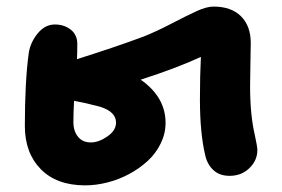

<svg xmlns="http://www.w3.org/2000/svg" viewBox="-20 -556 854 581"><path d="M237.8 4.9Q151.4 4.9 103.3 -44.2Q55.2 -93.3 55.2 -174.8Q55.2 -308.6 66.9 -395Q71.8 -427.7 94 -454.8Q116.2 -481.9 146 -481.9Q174.3 -481.9 194.1 -466.3Q213.9 -450.7 213.9 -422.9Q213.9 -395 212.9 -377Q323.2 -411.6 413.1 -444.8Q451.7 -460 498.5 -484.4Q545.4 -508.8 575.4 -522.5Q605.5 -536.1 626 -536.1Q679.7 -536.1 709.2 -506.8Q738.8 -477.5 738.8 -425.8Q738.8 -409.2 737.8 -365.7Q736.8 -322.3 736.8 -294.9Q736.8 -208.5 751 -147.9Q758.8 -111.8 758.8 -102.1Q758.8 -70.8 734.9 -47.4Q710.9 -23.9 674.8 -23.9Q644.5 -23.9 626 -41Q607.4 -58.1 601.1 -85.9Q585 -153.3 585 -254.9Q585 -328.1 587.9 -383.8Q515.1 -350.1 405.8 -314.9Q481 -262.2 481 -184.1Q481 -151.9 466.3 -121.8Q451.7 -91.8 427 -69.1Q402.3 -46.4 371.1 -29.5Q339.8 -12.7 305.2 -3.9Q270.5 4.9 237.8 4.9ZM202.1 -187Q202.1 -159.2 216.1 -142.1Q230 -125 254.9 -125Q278.8 -125 304.9 -143.1Q331.1 -161.1 331.1 -185.1Q331.1 -217.8 283.2 -232.9Q239.3 -244.6 204.1 -251Q202.1 -212.9 202.1 -187Z"/></svg>

Font: Shantell Sans Irregular Bouncy
Style: Bold
Weight: 700
Designer: Stephen Nixon, Anya Danilova, Shantell Martin
Foundry: Arrow Type
Version: Version 1.006;[9816181b4]